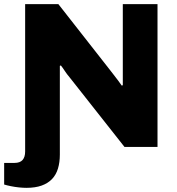

<svg xmlns="http://www.w3.org/2000/svg" viewBox="-46 -707 853 924"><path d="M81 197Q66 197 46 195Q26 193 6.5 189Q-13 185 -26 181V77H24Q50 77 62.5 63Q75 49 75 22V-687H235L485 -368Q491 -360 502 -346Q513 -332 523.5 -318Q534 -304 540 -295L545 -297Q545 -315 545 -332.5Q545 -350 545 -368V-687H712V0H553L288 -336Q276 -350 265.5 -366Q255 -382 247 -392L242 -390Q242 -376 242 -363Q242 -350 242 -336V37Q242 74 233 104Q224 134 204.5 154.5Q185 175 154.5 186Q124 197 81 197Z"/></svg>

Font: Archivo SemiBold ExtraBold
Style: Regular
Weight: 800
Version: Version 2.001